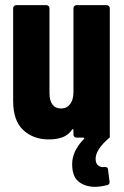

<svg xmlns="http://www.w3.org/2000/svg" viewBox="-20 -534 480 745"><path d="M31 -142V-502Q31 -507 34.5 -510.5Q38 -514 43 -514H160Q165 -514 168.5 -510.5Q172 -507 172 -502V-173Q172 -144 183.5 -128.5Q195 -113 217 -113Q239 -113 252 -130Q265 -147 265 -176V-502Q265 -507 268.5 -510.5Q272 -514 277 -514H394Q399 -514 402.5 -510.5Q406 -507 406 -502V-9V0H405Q351 46 351 82Q351 100 361 108Q371 116 385 114H388Q398 114 399 123L405 170V174Q405 181 397 184Q369 191 349 191Q311 191 285.5 171Q260 151 260 103Q260 52 305 6Q308 4 307 2Q306 0 303 0H277Q272 0 268.5 -3.5Q265 -7 265 -12V-29Q265 -32 263 -33Q261 -34 259 -30Q244 -9 221.5 -1Q199 7 169 7Q109 7 70 -29.5Q31 -66 31 -142Z"/></svg>

Font: Barlow Condensed
Style: Bold
Weight: 700
Width: 3
Designer: Jeremy Tribby
Foundry: Tribby Type
Version: Version 1.500